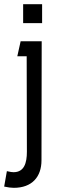

<svg xmlns="http://www.w3.org/2000/svg" viewBox="-26 -668 286 921"><path d="M85 -648V-557H176V-648ZM-6 227C13 231 27 233 40 233C128 233 173 180 173 101L174 -470H73L57 -398H102L103 60C103 114 90 158 39 158C32 158 24 157 7 153Z"/></svg>

Font: Kreadon Medium
Style: Regular
Weight: 500
Designer: kohakuno
Foundry: StudioGnu
Version: Version 1.000;Glyphs 3.1.2 (3151)